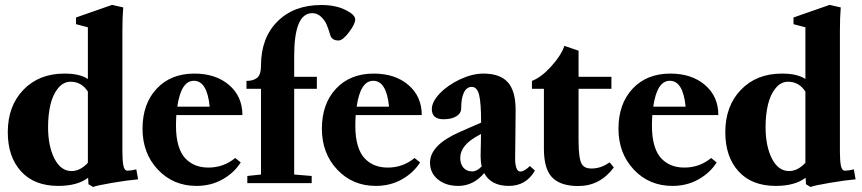

<svg xmlns="http://www.w3.org/2000/svg" viewBox="-20 -746 3511 782"><path d="M359.4 15.6 340.3 4.4 338.9 -22Q294.9 11.2 217.3 11.2Q119.6 11.2 65.7 -48.1Q11.7 -107.4 11.7 -207.5Q11.7 -314.5 75.4 -380.4Q139.2 -446.3 242.2 -446.3Q305.2 -446.3 337.9 -424.3V-634.8L289.6 -647.5V-674.8L436.5 -726.1L481.9 -715.8Q478.5 -675.3 478.5 -621.6V-127.4Q478.5 -90.8 482.7 -70.8Q486.8 -50.8 499.5 -50.8Q512.7 -50.8 535.2 -56.2L542.5 -15.6Q501.5 -12.2 436.5 -1.2Q371.6 9.8 359.4 15.6ZM271.5 -49.3Q306.6 -49.3 337.9 -83V-373Q312 -413.1 267.6 -413.1Q237.8 -413.1 216.3 -386.5Q194.8 -359.9 185.3 -319.1Q175.8 -278.3 175.8 -228.5Q175.8 -150.9 201.7 -100.1Q227.5 -49.3 271.5 -49.3Z M780.3 11.2Q685.5 11.2 623 -55.2Q560.5 -121.6 560.5 -221.7Q560.5 -323.2 618.2 -384.8Q675.8 -446.3 771.5 -446.3Q858.9 -446.3 913.1 -399.7Q967.3 -353 967.3 -277.3H698.2Q696.8 -254.4 696.8 -232.9Q696.8 -185.5 707.3 -151.6Q717.8 -117.7 736.6 -99.1Q755.4 -80.6 778.1 -72Q800.8 -63.5 829.1 -63.5Q890.6 -63.5 938 -102.5L960.4 -84.5Q934.1 -42.5 886.7 -15.6Q839.4 11.2 780.3 11.2ZM769.5 -417Q717.3 -417 702.1 -311.5H834Q823.7 -417 769.5 -417Z M987.3 0V-29.3L1043 -35.2V-384.3H983.9V-416.5Q1012.2 -416.5 1027.6 -429.4Q1043 -442.4 1043 -478.5Q1043 -591.8 1110.1 -658.7Q1177.2 -725.6 1288.6 -725.6Q1346.7 -725.6 1386.7 -705.8Q1426.8 -686 1426.8 -667Q1426.8 -648.4 1401.4 -614.7Q1376 -581.1 1358.9 -581.1Q1331.5 -581.1 1325.2 -603Q1317.4 -629.4 1310.1 -646.5Q1302.7 -663.6 1287.4 -678Q1272 -692.4 1251.5 -692.4Q1178.2 -692.4 1178.2 -518.1V-433.1H1270.5V-384.3H1178.2V-35.2L1249.5 -29.3V0Z M1510.7 11.2Q1416 11.2 1353.5 -55.2Q1291 -121.6 1291 -221.7Q1291 -323.2 1348.6 -384.8Q1406.2 -446.3 1502 -446.3Q1589.4 -446.3 1643.6 -399.7Q1697.8 -353 1697.8 -277.3H1428.7Q1427.2 -254.4 1427.2 -232.9Q1427.2 -185.5 1437.7 -151.6Q1448.2 -117.7 1467 -99.1Q1485.8 -80.6 1508.5 -72Q1531.2 -63.5 1559.6 -63.5Q1621.1 -63.5 1668.5 -102.5L1690.9 -84.5Q1664.6 -42.5 1617.2 -15.6Q1569.8 11.2 1510.7 11.2ZM1500 -417Q1447.8 -417 1432.6 -311.5H1564.5Q1554.2 -417 1500 -417Z M1846.7 11.2Q1795.9 11.2 1763.7 -15.1Q1731.4 -41.5 1731.4 -83.5Q1731.4 -155.3 1852.5 -208.5L1939.5 -246.6Q1939.5 -328.6 1931.2 -360.4Q1922.9 -392.1 1901.4 -392.1Q1880.9 -392.1 1869.6 -369.4Q1858.4 -346.7 1858.4 -305.2Q1858.4 -284.7 1838.9 -272.5Q1819.3 -260.3 1786.6 -260.3Q1738.8 -260.3 1738.8 -301.3Q1738.8 -332 1772 -366.2Q1805.2 -400.4 1854.7 -423.3Q1904.3 -446.3 1948.7 -446.3Q2017.1 -446.3 2048.6 -410.6Q2080.1 -375 2080.1 -298.3Q2080.1 -254.9 2079.1 -184.3Q2078.1 -113.8 2078.1 -103.5Q2077.6 -79.1 2082.8 -63.2Q2087.9 -47.4 2099.1 -47.4Q2115.7 -47.4 2138.2 -69.8L2158.7 -51.3Q2123 11.2 2052.2 11.2Q1980 11.2 1952.1 -41Q1907.7 11.2 1846.7 11.2ZM1854.5 -103Q1854.5 -77.6 1867.7 -62.7Q1880.9 -47.9 1903.3 -47.9Q1922.9 -47.9 1941.9 -68.4Q1937.5 -86.9 1937.5 -109.9Q1937.5 -120.1 1938 -138.4Q1938.5 -156.7 1938.7 -171.6Q1939 -186.5 1939 -200.2L1931.2 -195.8Q1854.5 -155.8 1854.5 -103Z M2335.4 11.7Q2267.1 11.7 2232.9 -19.5Q2195.3 -53.2 2195.3 -139.6V-384.3H2146.5V-416.5Q2183.6 -430.2 2224.4 -474.9Q2265.1 -519.5 2278.8 -559.1L2336.4 -539.6V-433.1H2470.2V-384.3H2336.4V-172.9Q2336.4 -97.2 2350.6 -76.2Q2361.8 -59.6 2388.7 -59.6Q2428.2 -59.6 2462.9 -85L2480 -64Q2423.8 11.7 2335.4 11.7Z M2718.8 11.2Q2624 11.2 2561.5 -55.2Q2499 -121.6 2499 -221.7Q2499 -323.2 2556.6 -384.8Q2614.3 -446.3 2710 -446.3Q2797.4 -446.3 2851.6 -399.7Q2905.8 -353 2905.8 -277.3H2636.7Q2635.3 -254.4 2635.3 -232.9Q2635.3 -185.5 2645.8 -151.6Q2656.2 -117.7 2675 -99.1Q2693.8 -80.6 2716.6 -72Q2739.3 -63.5 2767.6 -63.5Q2829.1 -63.5 2876.5 -102.5L2898.9 -84.5Q2872.6 -42.5 2825.2 -15.6Q2777.8 11.2 2718.8 11.2ZM2708 -417Q2655.8 -417 2640.6 -311.5H2772.5Q2762.2 -417 2708 -417Z M3281.7 15.6 3262.7 4.4 3261.2 -22Q3217.3 11.2 3139.6 11.2Q3042 11.2 2988 -48.1Q2934.1 -107.4 2934.1 -207.5Q2934.1 -314.5 2997.8 -380.4Q3061.5 -446.3 3164.6 -446.3Q3227.5 -446.3 3260.3 -424.3V-634.8L3211.9 -647.5V-674.8L3358.9 -726.1L3404.3 -715.8Q3400.9 -675.3 3400.9 -621.6V-127.4Q3400.9 -90.8 3405 -70.8Q3409.2 -50.8 3421.9 -50.8Q3435.1 -50.8 3457.5 -56.2L3464.8 -15.6Q3423.8 -12.2 3358.9 -1.2Q3293.9 9.8 3281.7 15.6ZM3193.8 -49.3Q3229 -49.3 3260.3 -83V-373Q3234.4 -413.1 3189.9 -413.1Q3160.2 -413.1 3138.7 -386.5Q3117.2 -359.9 3107.7 -319.1Q3098.1 -278.3 3098.1 -228.5Q3098.1 -150.9 3124 -100.1Q3149.9 -49.3 3193.8 -49.3Z"/></svg>

Font: Elstob Grade
Style: Regular
Weight: 400
Designer: Peter S. Baker
Version: Version 1.015